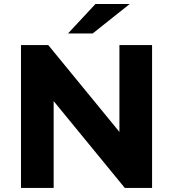

<svg xmlns="http://www.w3.org/2000/svg" viewBox="-20 -921 848 941"><path d="M82.9 0V-700H216.6L629.9 -195.6H565.3V-700H725.3V0H591.6L178.3 -504.4H243V0ZM313.3 -757 447.7 -901.3H615.6L434.3 -757Z"/></svg>

Font: Montserrat Thin
Style: Regular
Weight: 100
Designer: Julieta Ulanovsky
Foundry: Julieta Ulanovsky
Version: Version 9.000